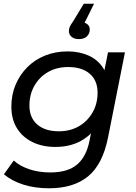

<svg xmlns="http://www.w3.org/2000/svg" viewBox="-20 -811 730 1031"><path d="M243 200Q168 200 106 180.5Q44 161 1 125L54 51Q85 80 136.5 97.5Q188 115 250 115Q344 115 394 72.5Q444 30 461 -57L486 -180L516 -279L531 -385L560 -530H651L560 -72Q531 72 453 136Q375 200 243 200ZM277 -22Q208 -22 154.5 -48Q101 -74 71 -122.5Q41 -171 41 -238Q41 -302 63.5 -355.5Q86 -409 126 -449.5Q166 -490 221.5 -512.5Q277 -535 343 -535Q403 -535 452.5 -514Q502 -493 531.5 -449.5Q561 -406 561 -337Q562 -249 528 -177.5Q494 -106 430.5 -64Q367 -22 277 -22ZM296 -106Q357 -106 403.5 -133Q450 -160 477 -207Q504 -254 504 -314Q504 -378 462.5 -414.5Q421 -451 346 -451Q285 -451 238.5 -424.5Q192 -398 165 -351Q138 -304 138 -244Q138 -179 180 -142.5Q222 -106 296 -106ZM404 -601Q378 -601 364 -613.5Q350 -626 350 -644Q350 -657 355 -668Q360 -679 373 -697L430 -791H485L418 -656L410 -692Q435 -692 448.5 -681.5Q462 -671 462 -652Q462 -631 447 -616Q432 -601 404 -601Z"/></svg>

Font: Montserrat Thin Medium
Style: Italic
Weight: 500
Italic angle: -11.3°
Version: Version 9.000